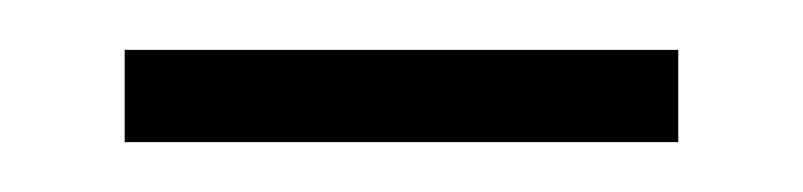

<svg xmlns="http://www.w3.org/2000/svg" viewBox="-20 -310 322 77"><path d="M30 -253V-290H252V-253Z"/></svg>

Font: Noto Sans Thai Cond ExtLt
Style: Regular
Weight: 200
Width: 3
Designer: Monotype Design Team
Foundry: Monotype Imaging Inc.
Version: Version 2.002; ttfautohint (v1.8.4.7-5d5b)